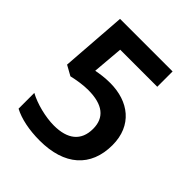

<svg xmlns="http://www.w3.org/2000/svg" viewBox="-201 -889 974 974"><g transform="rotate(45 286.0 -402.5)"><path d="M244 -40C421 -40 522 -129 522 -285C522 -426 423 -500 291 -500C249 -500 222 -495 193 -490L207 -655H473V-765H96L70 -411L124 -381C158 -389 200 -396 237 -396C342 -396 394 -354 394 -274C394 -188 339 -145 241 -145C182 -145 105 -164 54 -192V-79C101 -54 168 -40 244 -40Z"/></g></svg>

Font: Noto Sans Tamil UI SemiBold
Style: Regular
Weight: 600
Designer: Jelle Bosma - Monotype Design Team
Foundry: Monotype Imaging Inc.
Version: Version 2.004